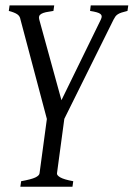

<svg xmlns="http://www.w3.org/2000/svg" viewBox="-20 -460 497 714"><path d="M454.1 -419.4Q440.4 -416 432.1 -413.3Q423.8 -410.6 418.2 -407Q412.6 -403.3 409.2 -398.7Q405.8 -394 402.3 -387.2L219.2 -18.1L191.9 184.6Q190.9 191.9 204.3 199.7Q217.8 207.5 252.4 213.9L249.5 234.4H55.7L58.6 213.9Q96.7 207 111.3 200Q126 192.9 127 184.6L154.3 -17.6L56.2 -387.2Q54.2 -400.4 43.7 -407.2Q33.2 -414.1 12.7 -419.4L15.6 -439.9H181.6L178.7 -419.4Q161.6 -417 150.6 -414.6Q139.6 -412.1 133.5 -408.4Q127.4 -404.8 125.7 -399.7Q124 -394.5 126 -387.2L208.5 -87.4L355 -387.2Q358.4 -394.5 358.2 -399.4Q357.9 -404.3 353.5 -408Q349.1 -411.6 339.6 -414.3Q330.1 -417 314.9 -419.4L317.4 -439.9H457Z"/></svg>

Font: Gentium Plus
Style: Italic
Weight: 400
Italic angle: -8°
Designer: J. Victor Gaultney, Annie Olsen, Iska Routamaa
Foundry: SIL International
Version: Version 1.510